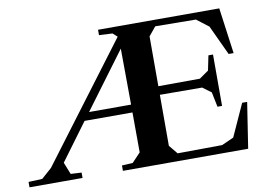

<svg xmlns="http://www.w3.org/2000/svg" viewBox="-120 -825 1329 945"><g transform="rotate(-10 544.0 -352.5)"><path d="M516.1 -594.2 308.1 -314H518.1ZM-44.9 0V-26.9L23.9 -29.8L75.2 -75.2L511.2 -654.8L488.8 -674.8L421.9 -678.2V-705.1H1027.8L1059.1 -476.1H1034.2L964.8 -625L904.8 -670.9L702.1 -672.9L666 -628.9V-379.9L875 -380.9V-381.8L919.9 -413.1L935.1 -486.8H958V-230H935.1L919.9 -304.2L877 -335.9L666 -336.9V-82L702.1 -38.1L924.8 -40L984.9 -66.9L1058.1 -228H1083L1047.9 0H421.9V-26.9L476.1 -29.8L519 -75.2L518.1 -274.9H278.8L142.1 -89.8L166 -29.8L220.2 -26.9V0Z"/></g></svg>

Font: Ortica Angular Bold
Style: Regular
Weight: 700
Designer: Benedetta Bovani
Foundry: Collletttivo
Version: Version 2.000;Glyphs 3.1.2 (3151)